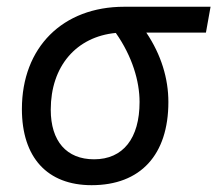

<svg xmlns="http://www.w3.org/2000/svg" viewBox="-20 -539 644 569"><path d="M251.5 9.8C396.5 9.8 479 -80.1 479 -236.8C479 -305.7 458 -376.5 413.6 -442.4H590.3L604 -519H348.1C165.5 -519 44.9 -398.4 44.9 -215.8C44.9 -72.3 120.1 9.8 251.5 9.8ZM323.2 -441.4C372.1 -371.6 393.6 -298.3 393.6 -236.8C393.6 -128.9 344.7 -66.9 258.8 -66.9C177.2 -66.9 130.4 -120.6 130.4 -213.9C130.4 -342.8 206.1 -430.2 323.2 -441.4Z"/></svg>

Font: Cascadia Code PL SemiLight
Style: Italic
Weight: 350
Italic angle: -10°
Monospace: yes
Designer: Aaron Bell
Foundry: Saja Typeworks
Version: Version 2404.023